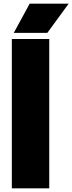

<svg xmlns="http://www.w3.org/2000/svg" viewBox="-20 -1019 392 1039"><path d="M44 0V-808H246.5V0ZM54.5 -841 140.5 -999H351.5L236 -841Z"/></svg>

Font: Encode Sans Semi Condensed Black
Style: Regular
Weight: 900
Width: 4
Designer: Multiple Designers
Foundry: Impallari Type
Version: Version 3.000; ttfautohint (v1.8.3) -l 8 -r 50 -G 200 -x 14 